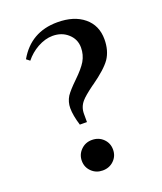

<svg xmlns="http://www.w3.org/2000/svg" viewBox="-140 -836 797 942"><g transform="rotate(-20 258.5 -365.0)"><path d="M233.4 14.6Q199.2 14.6 175.8 -8.3Q152.3 -31.2 152.3 -64.5Q152.3 -97.7 175.8 -121.1Q199.2 -144.5 233.4 -144.5Q268.6 -144.5 292 -121.6Q315.4 -98.6 315.4 -64.9Q315.4 -31.2 292 -8.3Q268.6 14.6 233.4 14.6ZM204.1 -235.4Q187.5 -289.1 187.5 -327.1Q187.5 -359.4 204.1 -386.7Q219.7 -410.2 261.2 -450.2Q302.7 -490.2 320.3 -519.5Q338.9 -551.8 338.9 -588.9Q338.9 -633.8 304.7 -663.1Q273.4 -690.4 226.6 -690.4Q188.5 -690.4 147.5 -668Q109.4 -646.5 83 -613.3L65.4 -627Q132.8 -745.1 271.5 -745.1Q358.4 -745.1 409.7 -702.6Q460.9 -660.2 460.9 -587.9Q460.9 -529.3 433.6 -488.3Q406.2 -449.2 333 -397.5Q331.1 -396.5 327.1 -393.6Q279.3 -358.4 264.6 -340.8Q241.2 -314.5 241.2 -278.3V-235.4Z"/></g></svg>

Font: Bpmf GenRyu Min B
Style: B
Weight: 700
Foundry: But Ko
Version: Version 1.320